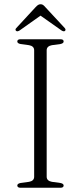

<svg xmlns="http://www.w3.org/2000/svg" viewBox="-20 -885 382 905"><path d="M200 -52Q200 -42 206.5 -36Q213 -30 224.5 -28L264.5 -22.5Q280 -19.5 280 -10.5Q280 -6 276.5 -3Q273 0 264.5 0H76.5Q69 0 65.2 -3Q61.5 -6 61.5 -10.5Q61.5 -19.5 77 -22.5L117 -28Q128.5 -30 134.8 -36Q141 -42 141 -52V-648Q141 -658 134.8 -664Q128.5 -670 117 -672L77 -677.5Q61.5 -680.5 61.5 -689.5Q61.5 -694.5 65.2 -697.2Q69 -700 76.5 -700H264.5Q273 -700 276.5 -697.2Q280 -694.5 280 -689.5Q280 -680.5 264.5 -677.5L224.5 -672Q213 -670 206.5 -664Q200 -658 200 -648ZM177 -815.5H165L270 -741.5Q280 -735 286 -739Q288.5 -741 288.8 -744.8Q289 -748.5 285 -753L194 -851Q188 -858 183.2 -861.5Q178.5 -865 171.5 -865Q164.5 -865 159.2 -861.5Q154 -858 147.5 -851L57 -753Q52.5 -748.5 53 -744.8Q53.5 -741 56.5 -739Q62 -735 72.5 -741.5Z"/></svg>

Font: Fraunces ExtraLight
Style: Regular
Weight: 250
Version: Version 1.000;[b76b70a41]